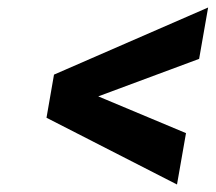

<svg xmlns="http://www.w3.org/2000/svg" viewBox="-20 -559 575 512"><path d="M242 -302 511 -402 535 -539 124 -360 104 -245 452 -67 476 -204Z"/></svg>

Font: Asimov
Style: NarIt
Weight: 500
Designer: Google
Version: Version 2.000980; 2014